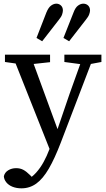

<svg xmlns="http://www.w3.org/2000/svg" viewBox="-20 -779 577 1047"><path d="M97 248Q70 248 48.5 239.5Q27 231 14.5 215.5Q2 200 1 182Q6 161 25 149.5Q44 138 68 138Q90 138 107 147Q124 156 144 176L174 207L138 225L122 206Q153 189 176.5 163Q200 137 218 104Q236 71 249 36L265 -8L273 -14L359 -266L436 -481H495L311 0Q278 86 246 141Q214 196 178 222Q142 248 97 248ZM260 58 46 -481H145L297 -66L309 -49ZM7 -441V-481H253V-440L134 -427H106ZM331 -441V-481H533V-441L458 -427H435ZM179 -572 233 -711Q244 -738 258.5 -748.5Q273 -759 287 -759Q302 -759 312.5 -749Q323 -739 323 -722Q323 -714 319 -701Q315 -688 301 -671L210 -554ZM326 -572 381 -711Q391 -738 405.5 -748.5Q420 -759 434 -759Q450 -759 460.5 -749Q471 -739 471 -722Q471 -714 466.5 -701Q462 -688 448 -671L357 -554Z"/></svg>

Font: Source Serif 4 18pt
Style: Regular
Weight: 400
Designer: Frank Grießhammer
Foundry: Adobe Systems Incorporated
Version: Version 4.004;hotconv 1.0.116;makeotfexe 2.5.65601